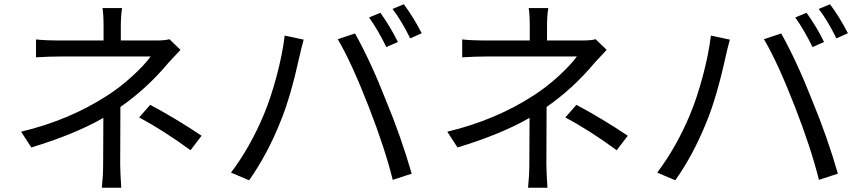

<svg xmlns="http://www.w3.org/2000/svg" viewBox="-20 -839 4040 901"><path d="M553 -801Q547 -768 547 -713V-649H712Q755 -649 775 -655L827 -605Q784 -559 771 -545Q670 -424 545 -337Q545 -294 544.5 -197Q544 -100 544 -68Q544 -36 549 42H458Q464 -16 464 -68Q464 -96 464.5 -173.5Q465 -251 465 -286Q334 -210 127 -147L79 -221Q305 -275 484 -391Q546 -431 602.5 -483Q659 -535 687 -574H272Q211 -574 149 -570V-654Q189 -649 270 -649H466V-713Q466 -774 461 -801ZM874 -134Q747 -227 633 -288L685 -347Q810 -280 926 -202Z M1765 -779Q1813 -712 1847 -642L1793 -618Q1754 -698 1712 -757ZM1875 -819Q1920 -759 1959 -683L1905 -659Q1863 -744 1822 -797ZM1218 -301Q1251 -380 1278.5 -483.5Q1306 -587 1316 -672L1405 -653Q1391 -601 1387 -581Q1343 -381 1296 -268Q1235 -115 1149 7L1064 -29Q1154 -148 1218 -301ZM1710 -339Q1629 -547 1565 -655L1646 -682Q1719 -552 1792 -366Q1862 -197 1912 -24L1823 5Q1786 -144 1710 -339Z M2553 -801Q2547 -768 2547 -713V-649H2712Q2755 -649 2775 -655L2827 -605Q2784 -559 2771 -545Q2670 -424 2545 -337Q2545 -294 2544.5 -197Q2544 -100 2544 -68Q2544 -36 2549 42H2458Q2464 -16 2464 -68Q2464 -96 2464.5 -173.5Q2465 -251 2465 -286Q2334 -210 2127 -147L2079 -221Q2305 -275 2484 -391Q2546 -431 2602.5 -483Q2659 -535 2687 -574H2272Q2211 -574 2149 -570V-654Q2189 -649 2270 -649H2466V-713Q2466 -774 2461 -801ZM2874 -134Q2747 -227 2633 -288L2685 -347Q2810 -280 2926 -202Z M3765 -779Q3813 -712 3847 -642L3793 -618Q3754 -698 3712 -757ZM3875 -819Q3920 -759 3959 -683L3905 -659Q3863 -744 3822 -797ZM3218 -301Q3251 -380 3278.5 -483.5Q3306 -587 3316 -672L3405 -653Q3391 -601 3387 -581Q3343 -381 3296 -268Q3235 -115 3149 7L3064 -29Q3154 -148 3218 -301ZM3710 -339Q3629 -547 3565 -655L3646 -682Q3719 -552 3792 -366Q3862 -197 3912 -24L3823 5Q3786 -144 3710 -339Z"/></svg>

Font: Noto Sans SC
Style: Regular
Weight: 400
Designer: Ryoko NISHIZUKA  (kana, bopomofo & ideographs); Paul D. Hunt (Latin, Greek & Cyrillic); Sandoll Communications , Soo-you
Foundry: Adobe
Version: Version 2.002;hotconv 1.0.116;makeotfexe 2.5.65601